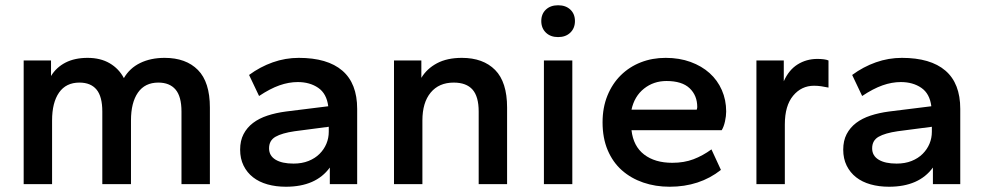

<svg xmlns="http://www.w3.org/2000/svg" viewBox="-20 -700 3741 730"><path d="M670 0V-276Q670 -333 647.5 -359.5Q625 -386 582 -386Q531 -386 504.5 -348Q478 -310 478 -242V0H369V-276Q369 -333 347 -359.5Q325 -386 282 -386Q231 -386 204.5 -348Q178 -310 178 -242V0H70V-470H174V-411Q194 -444 229 -462Q264 -480 313 -480Q362 -480 397 -459.5Q432 -439 451 -403Q473 -441 513 -460.5Q553 -480 606 -480Q687 -480 732.5 -434Q778 -388 778 -291V0Z M1067 10Q1029 10 997 1Q965 -8 942 -26Q919 -44 906 -70.5Q893 -97 893 -131Q893 -165 906 -190Q919 -215 942 -232.5Q965 -250 997 -260.5Q1029 -271 1067 -276L1228 -296Q1222 -344 1190 -366Q1158 -388 1112 -388Q1078 -388 1042.5 -375.5Q1007 -363 965 -335L927 -415Q969 -446 1017 -463Q1065 -480 1116 -480Q1225 -480 1281.5 -431.5Q1338 -383 1338 -286V0H1234V-63Q1181 10 1067 10ZM1096 -78Q1128 -78 1153 -88Q1178 -98 1195 -115Q1212 -132 1221 -153.5Q1230 -175 1230 -199V-218L1100 -201Q1052 -194 1027.5 -180Q1003 -166 1003 -136Q1003 -108 1027.5 -93Q1052 -78 1096 -78Z M1800 0V-276Q1800 -333 1776.5 -359.5Q1753 -386 1705 -386Q1649 -386 1617.5 -348Q1586 -310 1586 -242V0H1478V-470H1582V-404Q1603 -439 1641.5 -459.5Q1680 -480 1736 -480Q1817 -480 1862.5 -434Q1908 -388 1908 -291V0Z M2048 0V-470H2156V0ZM2102 -559Q2073 -559 2055.5 -576Q2038 -593 2038 -620Q2038 -647 2055.5 -663.5Q2073 -680 2102 -680Q2131 -680 2148.5 -663.5Q2166 -647 2166 -620Q2166 -593 2148.5 -576Q2131 -559 2102 -559Z M2526 10Q2472 10 2425.5 -6Q2379 -22 2344.5 -52.5Q2310 -83 2290.5 -129Q2271 -175 2271 -235Q2271 -291 2289.5 -336.5Q2308 -382 2340.5 -414Q2373 -446 2416.5 -463Q2460 -480 2511 -480Q2563 -480 2605.5 -464.5Q2648 -449 2678 -422Q2708 -395 2724.5 -357.5Q2741 -320 2741 -276Q2741 -259 2736.5 -238.5Q2732 -218 2724 -205H2381Q2388 -144 2429 -112.5Q2470 -81 2536 -81Q2581 -81 2616.5 -94.5Q2652 -108 2685 -132L2721 -54Q2640 10 2526 10ZM2514 -392Q2465 -392 2428.5 -363Q2392 -334 2381 -283H2629Q2631 -289 2631 -293Q2631 -337 2602 -364.5Q2573 -392 2514 -392Z M2856 0V-470H2960V-391Q2979 -434 3012.5 -455Q3046 -476 3088 -476Q3101 -476 3112.5 -474.5Q3124 -473 3130 -470V-367Q3116 -370 3102.5 -372Q3089 -374 3075 -374Q3027 -374 2995.5 -336Q2964 -298 2964 -227V0Z M3360 10Q3322 10 3290 1Q3258 -8 3235 -26Q3212 -44 3199 -70.5Q3186 -97 3186 -131Q3186 -165 3199 -190Q3212 -215 3235 -232.5Q3258 -250 3290 -260.5Q3322 -271 3360 -276L3521 -296Q3515 -344 3483 -366Q3451 -388 3405 -388Q3371 -388 3335.5 -375.5Q3300 -363 3258 -335L3220 -415Q3262 -446 3310 -463Q3358 -480 3409 -480Q3518 -480 3574.5 -431.5Q3631 -383 3631 -286V0H3527V-63Q3474 10 3360 10ZM3389 -78Q3421 -78 3446 -88Q3471 -98 3488 -115Q3505 -132 3514 -153.5Q3523 -175 3523 -199V-218L3393 -201Q3345 -194 3320.5 -180Q3296 -166 3296 -136Q3296 -108 3320.5 -93Q3345 -78 3389 -78Z"/></svg>

Font: Gantari SemiBold
Style: Regular
Weight: 600
Designer: Anugrah Pasau
Foundry: Lafontype
Version: Version 1.000; ttfautohint (v1.8.4)